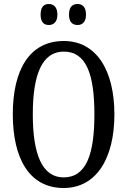

<svg xmlns="http://www.w3.org/2000/svg" viewBox="-20 -930 637 960"><path d="M368 -805C390 -805 410 -818 410 -857C410 -897 390 -910 368 -910C344 -910 325 -897 325 -857C325 -818 344 -805 368 -805ZM224 -805C246 -805 267 -818 267 -857C267 -897 246 -910 224 -910C201 -910 183 -897 183 -857C183 -818 201 -805 224 -805ZM298 10C461 10 552 -137 552 -358C552 -580 461 -725 299 -725C127 -725 44 -580 44 -359C44 -137 127 10 298 10ZM298 -43C190 -43 144 -160 144 -358C144 -557 190 -672 299 -672C412 -672 452 -557 452 -358C452 -160 412 -43 298 -43Z"/></svg>

Font: Noto Serif Lao ExtCond
Style: Regular
Weight: 400
Width: 2
Designer: Monotype Design Team
Foundry: Monotype Imaging Inc.
Version: Version 2.004